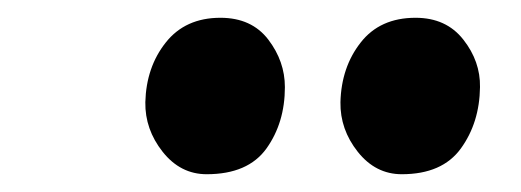

<svg xmlns="http://www.w3.org/2000/svg" viewBox="-20 -815 586 216"><path d="M212.5 -619Q183 -619 163 -644.2Q143 -669.5 143.5 -700Q144.5 -739.5 166.5 -767.2Q188.5 -795 228 -795Q263 -795 281.8 -770.5Q300.5 -746 300.5 -717Q300.5 -677 279.8 -648Q259 -619 212.5 -619ZM432 -619Q402.5 -619 382.5 -644.2Q362.5 -669.5 363 -700Q364 -739.5 385.8 -767.2Q407.5 -795 447.5 -795Q482 -795 501.2 -770.5Q520.5 -746 520 -717Q519.5 -677 498.5 -648Q477.5 -619 432 -619Z"/></svg>

Font: Merriweather 24pt SemiCondensed Black
Style: Italic
Weight: 900
Width: 4
Italic angle: -7.8°
Designer: Eben Sorkin
Foundry: Eben Sorkin
Version: Version 2.101